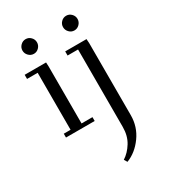

<svg xmlns="http://www.w3.org/2000/svg" viewBox="-221 -719 987 1124"><g transform="rotate(-30 272.5 -157.0)"><path d="M32.2 -411.1V-439H176.8L178.2 -411.1V-25.9H252V0H58.1V-25.9H104V-411.1ZM106.4 -533Q91.8 -547.9 91.8 -567.9Q91.8 -587.9 106.4 -602.5Q121.1 -617.2 141.1 -617.2Q161.1 -617.2 175.5 -602.5Q189.9 -587.9 189.9 -567.9Q189.9 -547.9 175.5 -533Q161.1 -518.1 141.1 -518.1Q121.1 -518.1 106.4 -533ZM286.1 282.2Q323.7 258.3 350.3 215.1Q377 171.9 377 111.8V-411.1H306.2V-439H450.2L452.1 -411.1V76.2Q452.1 154.3 407.2 216.6Q362.3 278.8 298.8 303.2ZM380.6 -533Q366.2 -547.9 366.2 -567.9Q366.2 -587.9 380.6 -602.5Q395 -617.2 415 -617.2Q435.1 -617.2 449.5 -602.5Q463.9 -587.9 463.9 -567.9Q463.9 -547.9 449.5 -533Q435.1 -518.1 415 -518.1Q395 -518.1 380.6 -533Z"/></g></svg>

Font: Dehuti Alt
Style: Book
Weight: 400
Version: Version 1.2